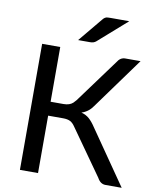

<svg xmlns="http://www.w3.org/2000/svg" viewBox="-99 -1002 871 1076"><g transform="rotate(10 337.0 -463.5)"><path d="M192.4 -405.8H266.1Q300.3 -405.8 319.3 -423.3Q326.7 -430.2 334.5 -439.9L517.1 -688.5Q534.2 -717.3 562.5 -717.3H649.4L436.5 -423.8Q412.6 -388.7 373 -376Q399.9 -369.1 418.5 -352.5Q437 -335.9 454.6 -309.1L668.5 0H576.2Q546.9 0 529.8 -32.2L346.7 -291Q333.5 -311 318.4 -318.8Q303.2 -326.7 277.3 -326.7H192.4V0H89.4V-717.3H192.4ZM352.1 -772.9H284.2L397.9 -910.2Q410.2 -926.3 426.8 -926.3Q433.1 -926.8 441.4 -926.8H548.3L385.7 -783.7Q373.5 -772.9 352.1 -772.9Z"/></g></svg>

Font: Lato-Medium
Style: Regular
Weight: 500
Designer: Lukasz Dziedzic
Foundry: tyPoland Lukasz Dziedzic
Version: Version 2.006; 2014-01-15